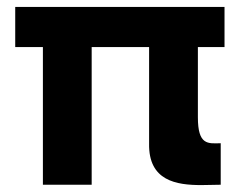

<svg xmlns="http://www.w3.org/2000/svg" viewBox="-20 -534 702 555"><path d="M629 -398V-514H24V-398H104V0H245V-398H411V-119C409 -11 490 1 562 1C582 1 601 0 618 0V-120C581 -119 552 -114 552 -195V-398Z"/></svg>

Font: Arthouse Owned
Style: Bold
Weight: 700
Designer: Jeremy Tribby
Foundry: Tribby Type
Version: Version 1.000;PS 001.000;hotconv 1.0.88;makeotf.lib2.5.64775